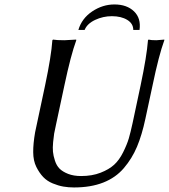

<svg xmlns="http://www.w3.org/2000/svg" viewBox="-20 -824 751 854"><path d="M328.6 -690.9Q343.8 -742.2 390.1 -773.2Q436.5 -804.2 488.8 -804.2Q544.4 -804.2 576.2 -773.4Q607.9 -742.7 600.6 -690.9H572.8Q572.8 -719.2 545.9 -735.6Q519 -752 477.5 -752Q438.5 -752 403.1 -735.4Q367.7 -718.8 356.4 -690.9ZM605.5 -444.8Q632.8 -574.2 638.2 -645L640.6 -647.9Q650.9 -645 675.3 -645L710.9 -647.9V-645Q686.5 -578.6 658.7 -444.8L626.5 -294.9Q611.3 -223.6 589.4 -171.4Q567.4 -119.1 531 -76.4Q494.6 -33.7 439.2 -12Q383.8 9.8 309.1 9.8Q284.7 9.8 262 5.9Q239.3 2 214.4 -8.3Q189.5 -18.6 172.4 -36.4Q155.3 -54.2 141.6 -81.5Q127.9 -108.9 127.7 -147Q127.4 -185.1 136.2 -235.8L180.7 -444.8Q208 -574.2 212.9 -645L215.8 -647.9Q232.4 -645 266.1 -645L318.8 -647.9L319.3 -645Q294.9 -578.6 266.6 -444.8L229 -269Q228.5 -267.1 227.5 -261.7Q223.1 -242.2 220.9 -230Q218.8 -217.8 216.3 -192.1Q213.9 -166.5 215.6 -148.9Q217.3 -131.3 224.4 -109.4Q231.4 -87.4 245.1 -73.7Q258.8 -60.1 283.2 -50.5Q307.6 -41 340.8 -41Q389.6 -41 427.2 -55.7Q464.8 -70.3 487.5 -91.1Q510.3 -111.8 527.6 -146.5Q544.9 -181.2 553 -208.7Q561 -236.3 569.8 -276.9Z"/></svg>

Font: Linux Biolinum
Style: Italic
Weight: 400
Italic angle: -12°
Designer: Philipp H. Poll
Foundry: Philipp H. Poll
Version: Version 1.1.3 ; ttfautohint (v0.9)